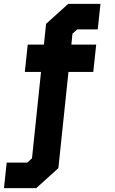

<svg xmlns="http://www.w3.org/2000/svg" viewBox="-28 -770 592 990"><path d="M-7.5 200 6.5 68.5H112.5L137 46L183.5 -399H100L115 -540H198.5L209.5 -647L323.5 -750H490L476 -618.5H370L345.5 -596L340 -540H468L453 -399H325L273 97L159 200ZM60.5 135.5H131.5L205.5 68.5L261.5 -470H400H261.5L277.5 -618L350.5 -685H422.5H350.5L277.5 -618L261.5 -470H171H261.5L205.5 68.5L131.5 135.5H60.5Z"/></svg>

Font: Tourney Black
Style: Regular
Weight: 900
Version: Version 1.015